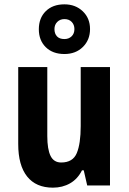

<svg xmlns="http://www.w3.org/2000/svg" viewBox="-20 -855 593 885"><path d="M487 -546V0H382L366 -70H358Q338 -30 303 -10Q268 10 224 10Q146 10 105 -41.5Q64 -93 64 -191V-546H198V-228Q198 -167 213 -136.5Q228 -106 262 -106Q316 -106 334 -149.5Q352 -193 352 -274V-546ZM277 -606Q223 -606 191 -637.5Q159 -669 159 -720Q159 -772 191 -803.5Q223 -835 277 -835Q328 -835 361.5 -803Q395 -771 395 -721Q395 -671 362 -638.5Q329 -606 277 -606ZM277 -675Q297 -675 310 -687.5Q323 -700 323 -721Q323 -741 310.5 -754Q298 -767 277 -767Q257 -767 244 -754Q231 -741 231 -721Q231 -700 242.5 -687.5Q254 -675 277 -675Z"/></svg>

Font: Noto Sans Gurmukhi Condensed
Style: Bold
Weight: 700
Width: 3
Designer: Jelle Bosma - Monotype Design Team
Foundry: Monotype Imaging Inc.
Version: Version 2.004; ttfautohint (v1.8.4.7-5d5b)